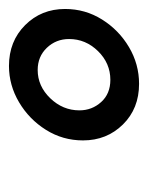

<svg xmlns="http://www.w3.org/2000/svg" viewBox="29 -807 330 428"><g transform="rotate(-90 194.0 -593.0)"><path d="M388 -613Q388 -568 364.5 -530.5Q341 -493 303 -470.5Q265 -448 221 -448Q166 -448 130.5 -484Q95 -520 95 -573Q95 -618 118.5 -655.5Q142 -693 180 -715.5Q218 -738 261 -738Q316 -738 352 -702Q388 -666 388 -613ZM321 -604Q321 -633 301.5 -653.5Q282 -674 252 -674Q216 -674 189 -646Q162 -618 162 -581Q162 -553 180.5 -532.5Q199 -512 230 -512Q267 -512 294 -539.5Q321 -567 321 -604Z"/></g></svg>

Font: Rosario
Style: Bold Italic
Weight: 700
Italic angle: -8.05°
Designer: Hector Gatti
Foundry: Omnibus Type
Version: Version 1.101; ttfautohint (v1.8.1.43-b0c9)